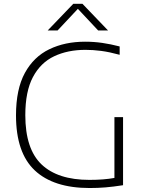

<svg xmlns="http://www.w3.org/2000/svg" viewBox="-20 -964 744 990"><path d="M442 5.5Q256 5.5 159.2 -85.5Q62.5 -176.5 62.5 -369Q62.5 -504 108.2 -587.8Q154 -671.5 234.5 -710.2Q315 -749 418.5 -749Q464 -749 507.2 -742.8Q550.5 -736.5 597 -724.5V-681.5Q544 -696 501.8 -701.5Q459.5 -707 420.5 -707Q329.5 -707 259.5 -674Q189.5 -641 150 -567Q110.5 -493 110.5 -370Q110.5 -196 194.2 -116.2Q278 -36.5 441 -36.5Q479 -36.5 510.5 -39Q542 -41.5 570 -46.5V-360H614.5V-9Q563.5 -1 524.2 2.2Q485 5.5 442 5.5ZM226 -807 358 -944.5H405L537 -807H486L381.5 -918.5L277 -807Z"/></svg>

Font: Encode Sans SemiExpanded SemiExpanded ExtraLight
Style: Regular
Weight: 200
Width: 6
Designer: Multiple Designers
Foundry: Impallari Type
Version: Version 3.000; ttfautohint (v1.8.3) -l 8 -r 50 -G 200 -x 14 